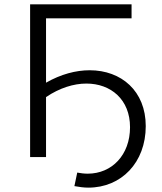

<svg xmlns="http://www.w3.org/2000/svg" viewBox="-20 -720 741 880"><path d="M191 -636H583V-700H118V0H191V-275C253 -317 318 -337 376 -337C488 -337 576 -264 576 -137C576 -10 493 76 382 76C366 76 350 74 334 71L321 133C343 137 364 140 385 140C536 140 648 25 648 -142C648 -303 536 -398 391 -398C328 -398 259 -380 191 -341Z"/></svg>

Font: Talent
Style: Regular
Weight: 400
Designer: Mike Powis
Version: Version 1.001;hotconv 1.0.109;makeotfexe 2.5.65596